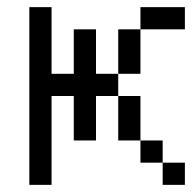

<svg xmlns="http://www.w3.org/2000/svg" viewBox="-20 -520 540 540"><path d="M500 0V-62.5H437.5V0ZM500 -437.5V-500H375V-437.5H312.5Q312.5 -437.5 312.5 -312.5H250Q250 -312.5 250 -437.5H187.5Q187.5 -437.5 187.5 -312.5H125V-500H62.5Q62.5 -500 62.5 0H125Q125 0 125 -250H187.5Q187.5 -250 187.5 -125H250Q250 -125 250 -250H312.5Q312.5 -250 312.5 -125H375V-62.5H437.5V-125H375Q375 -125 375 -250H312.5V-312.5H375Q375 -312.5 375 -437.5Z"/></svg>

Font: CalcUnifontExMono
Style: Regular
Weight: 500
Version: Version 15.0.06